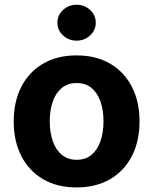

<svg xmlns="http://www.w3.org/2000/svg" viewBox="-20 -789 654 819"><path d="M306.6 10.5Q223.8 10.5 163.6 -24.8Q103.4 -60.1 70.9 -123.4Q38.5 -186.7 38.5 -270.7Q38.5 -355.3 70.9 -418.7Q103.4 -482.1 163.6 -517.4Q223.8 -552.7 306.6 -552.7Q389.6 -552.7 449.9 -517.4Q510.1 -482.1 542.6 -418.7Q575.2 -355.3 575.2 -270.7Q575.2 -186.7 542.6 -123.4Q510.1 -60.1 449.9 -24.8Q389.6 10.5 306.6 10.5ZM307.2 -107.4Q345.1 -107.4 370.4 -128.6Q395.7 -149.8 408.6 -187Q421.5 -224.1 421.5 -271.3Q421.5 -319.1 408.6 -356Q395.7 -392.8 370.4 -413.8Q345.1 -434.8 307.2 -434.8Q269.2 -434.8 243.6 -413.8Q218 -392.8 205.1 -356Q192.2 -319.1 192.2 -271.3Q192.2 -224.1 205.1 -187Q218 -149.8 243.6 -128.6Q269.2 -107.4 307.2 -107.4ZM306.6 -615.6Q272.9 -615.6 248.8 -638.1Q224.8 -660.5 224.8 -692.2Q224.8 -724.1 248.8 -746.4Q272.9 -768.8 306.6 -768.8Q340.4 -768.8 364.5 -746.4Q388.5 -724.1 388.5 -692.3Q388.5 -660.5 364.5 -638.1Q340.4 -615.6 306.6 -615.6Z"/></svg>

Font: Inter
Style: Regular
Weight: 400
Designer: Rasmus Andersson
Foundry: rsms
Version: Version 4.000;git-8c9346024